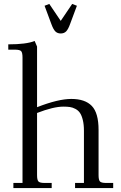

<svg xmlns="http://www.w3.org/2000/svg" viewBox="-20 -954 613 974"><path d="M22 -702.1V-729Q113.8 -729 155.8 -746.1L168 -717.8V-410.2Q274.9 -452.1 341.8 -452.1Q411.6 -452.1 445.8 -416.5Q480 -380.9 480 -294.9V-65.9Q480 -41 487.1 -33.4Q494.1 -25.9 519 -25.9H554.2V0H360.8V-25.9H405.8V-290Q405.8 -322.3 400.1 -345.2Q394.5 -368.2 385.7 -381.1Q377 -394 362.5 -401.6Q348.1 -409.2 334.5 -411.1Q320.8 -413.1 301.8 -413.1Q251 -413.1 168 -380.9V-65.9Q168 -41 175 -33.4Q182.1 -25.9 207 -25.9H242.2V0H47.9V-25.9H94.2V-662.1Q94.2 -687 87.2 -694.6Q80.1 -702.1 55.2 -702.1ZM206.1 -924.8 230 -934.1 288.1 -848.1 346.2 -934.1 370.1 -924.8 335.9 -833Q326.2 -805.7 315.7 -794.9Q305.2 -784.2 288.1 -784.2Q271 -784.2 260.5 -794.9Q250 -805.7 240.2 -833Z"/></svg>

Font: Dihjauti S
Style: Regular
Weight: 400
Designer: T. Christopher White
Version: Version 3.0.0